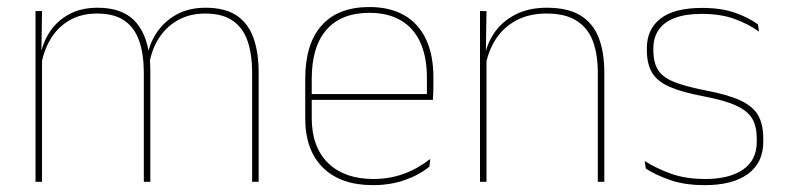

<svg xmlns="http://www.w3.org/2000/svg" viewBox="-20 -517 2235 546"><path d="M697 0V-310Q697 -363 684 -400.5Q671 -438 641.8 -458.2Q612.5 -478.5 563.5 -478.5Q519 -478.5 485.2 -459.2Q451.5 -440 430.8 -406.8Q410 -373.5 404 -331.5L393.5 -351.5H398.5Q403 -389 424 -421.8Q445 -454.5 480.5 -474.8Q516 -495 564.5 -495Q620 -495 653 -472.8Q686 -450.5 700.8 -409.2Q715.5 -368 715.5 -311V0ZM81 0V-485.5H99.5L97.5 -357.5H99.5V0ZM389 0V-309.5Q389 -362.5 376 -400.2Q363 -438 334 -458.2Q305 -478.5 256.5 -478.5Q210.5 -478.5 176.8 -458.8Q143 -439 122.8 -404.2Q102.5 -369.5 96 -325L85.5 -344H92.5Q97 -385 117 -419.2Q137 -453.5 172.5 -474.2Q208 -495 257.5 -495Q324 -495 359.8 -460.8Q395.5 -426.5 405 -358Q406.5 -346.5 407 -336Q407.5 -325.5 407.5 -314V0Z M1040.5 9.5Q949 9.5 898.5 -40.2Q848 -90 848 -180.5V-292.5Q848 -392.5 894.8 -444.8Q941.5 -497 1030.5 -497Q1089 -497 1129.8 -473.5Q1170.5 -450 1191.5 -405.2Q1212.5 -360.5 1212.5 -296.5V-279.5Q1212.5 -268.5 1212.2 -257.5Q1212 -246.5 1211 -233H1194Q1194 -250.5 1194 -266.5Q1194 -282.5 1194 -296Q1194 -355.5 1175.2 -396.5Q1156.5 -437.5 1120 -459Q1083.5 -480.5 1030.5 -480.5Q950.5 -480.5 908.5 -432.5Q866.5 -384.5 866.5 -292.5V-243.5V-239.5V-181Q866.5 -140 878.2 -108Q890 -76 912.5 -53.8Q935 -31.5 967.5 -19.8Q1000 -8 1041 -8Q1088.5 -8 1128.5 -22.8Q1168.5 -37.5 1203.5 -65L1201 -43Q1171.5 -19 1130.5 -4.8Q1089.5 9.5 1040.5 9.5ZM856.5 -233V-249.5H1204.5V-233Z M1680 0V-310Q1680 -363 1665.8 -400.5Q1651.5 -438 1619.5 -458.2Q1587.5 -478.5 1534 -478.5Q1484.5 -478.5 1447.8 -458.8Q1411 -439 1389 -404.2Q1367 -369.5 1360 -325L1351 -344H1356.5Q1361 -385 1382.8 -419.2Q1404.5 -453.5 1443 -474.2Q1481.5 -495 1535 -495Q1595.5 -495 1631.2 -472.8Q1667 -450.5 1682.8 -409.2Q1698.5 -368 1698.5 -311V0ZM1345 0V-485.5H1363.5L1361.5 -358.5H1363.5V0Z M1984.5 9.5Q1926 9.5 1884.2 -5.5Q1842.5 -20.5 1816.5 -37.5L1813.5 -59Q1848.5 -37 1889.8 -22.5Q1931 -8 1985.5 -8Q2054 -8 2093 -34.8Q2132 -61.5 2132 -113.5V-123.5Q2132 -157 2119.5 -179Q2107 -201 2074.5 -216.2Q2042 -231.5 1981.5 -243Q1920 -254.5 1884.5 -270Q1849 -285.5 1834.2 -310.5Q1819.5 -335.5 1819.5 -374.5V-379.5Q1819.5 -434.5 1858.8 -464.5Q1898 -494.5 1976.5 -494.5Q2032.5 -494.5 2072.2 -480Q2112 -465.5 2135.5 -447.5L2138.5 -427Q2108 -449 2068.8 -463.2Q2029.5 -477.5 1976 -477.5Q1929 -477.5 1898.5 -465.8Q1868 -454 1853 -432Q1838 -410 1838 -379.5V-374.5Q1838 -339.5 1851.2 -318.2Q1864.5 -297 1897 -284Q1929.5 -271 1986 -260Q2050 -248 2085.8 -231.2Q2121.5 -214.5 2136 -188.8Q2150.5 -163 2150.5 -124.5V-113.5Q2150.5 -54 2106.8 -22.2Q2063 9.5 1984.5 9.5Z"/></svg>

Font: Anek Latin Medium Thin
Style: Regular
Weight: 250
Version: Version 1.003